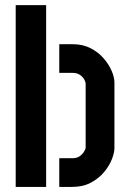

<svg xmlns="http://www.w3.org/2000/svg" viewBox="-20 -733 499 753"><path d="M212.5 0V-112.5H264.1Q281.6 -112.5 292.8 -120.5Q304 -128.6 309.9 -138.8Q315.9 -149 315.9 -154.3V-405.4Q315.9 -411.3 310.5 -421.2Q305.2 -431 293.8 -439.1Q282.3 -447.2 264.9 -447.2H212.5V-559.7H264.3Q304.2 -559.7 334.9 -544.1Q365.6 -528.5 386.3 -504.4Q407 -480.4 417.9 -455Q428.8 -429.7 428.8 -409.4V-152.3Q428.8 -134.3 418.9 -108.7Q409 -83.1 388.3 -58.2Q367.5 -33.2 336.4 -16.6Q305.3 0 263.7 0ZM41.6 0V-712.8H161V0Z"/></svg>

Font: Stick No Bills ExtraLight
Style: Regular
Weight: 200
Designer: Kosala Senevirathne, Siva Puranthara, Lasantha Premarathna, Tharique Azeez
Foundry: mooniak
Version: Version 2.000